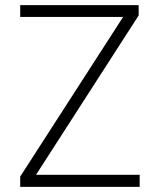

<svg xmlns="http://www.w3.org/2000/svg" viewBox="-20 -727 619 747"><path d="M58.6 -40 459 -661.1H58.6V-707H519.5V-667L120.1 -46.9H523.4V0H58.6Z"/></svg>

Font: Pretendard Std ExtraLight
Style: Regular
Weight: 200
Designer: Base glyphs from Inter by Rasmus Andersson; Hangeul glyphs from Noto Sans CJK(Source Han Sans) by Jang Soo-young and Kan
Foundry: Kil Hyung-jin
Version: Version 1.309